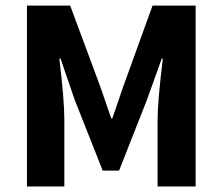

<svg xmlns="http://www.w3.org/2000/svg" viewBox="-20 -672 802 692"><path d="M211.9 -238.8V0H77.1V-651.9H232.9L341.8 -358.9L380.9 -245.1H384.8L423.8 -358.9L529.8 -651.9H685.1V0H547.9V-238.8Q547.9 -305.2 566.9 -460.9H563L508.8 -310.1L409.2 -57.1H350.1L250 -310.1L198.2 -460.9H193.8Q211.9 -313.5 211.9 -238.8Z"/></svg>

Font: SourceSansPro-Bold
Style: Bold
Weight: 700
Designer: Paul D. Hunt
Foundry: Adobe Systems Incorporated
Version: Version 1.050;PS Version 1.000;hotconv 1.0.70;makeotf.lib2.5